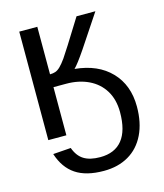

<svg xmlns="http://www.w3.org/2000/svg" viewBox="-110 -611 772 903"><g transform="rotate(-15 275.5 -160.0)"><path d="M512.2 -44.9C512.2 -114.6 491.2 -171.3 449.2 -215.1C407.2 -258.9 349 -284.3 274.4 -291.5C286.8 -303.2 306.6 -329.3 334 -369.6L439.5 -528.3H347.7C284.2 -425.8 247.1 -367 236.3 -352.1C225.6 -337.1 216 -325.4 207.5 -317.1C199.1 -308.8 190.9 -303.4 183.1 -300.8C175.3 -298.2 166.5 -296.9 156.7 -296.9V-528.3H68.8V0H156.7V-234.4H219.2C259.6 -234.4 295.7 -226.8 327.4 -211.7C359.1 -196.5 384 -174.4 401.9 -145.3C419.8 -116.1 428.7 -80.9 428.7 -39.6C428.7 20 416.5 64.9 392.1 95.2C367.7 125.5 331.9 140.6 284.7 140.6C251.5 140.6 225 134.5 205.3 122.3C185.6 110.1 170.9 90.3 161.1 63L74.2 69.3C89.2 115.9 113.6 150.6 147.5 173.3C181.3 196.1 227.1 207.5 284.7 207.5C330.9 207.5 371.1 197.6 405.3 177.7C439.5 157.9 465.8 128.9 484.4 90.8C502.9 52.7 512.2 7.5 512.2 -44.9Z"/></g></svg>

Font: Arimo
Style: Regular
Weight: 400
Designer: Steve Matteson
Foundry: Monotype Imaging Inc.
Version: Version 1.32